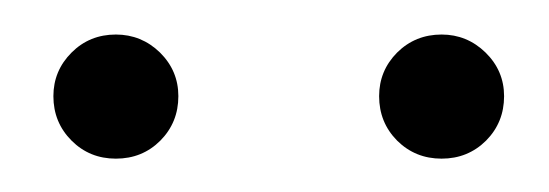

<svg xmlns="http://www.w3.org/2000/svg" viewBox="-20 -645 326 114"><path d="M11.7 -587.9Q11.7 -603 22.5 -613.8Q33.2 -624.5 48.8 -624.5Q64 -624.5 75 -613.8Q85.9 -603 85.9 -587.9Q85.9 -572.3 75.2 -561.5Q64.5 -550.8 48.8 -550.8Q33.2 -550.8 22.5 -561.5Q11.7 -572.3 11.7 -587.9ZM205.1 -587.9Q205.1 -603 215.8 -613.8Q226.6 -624.5 242.2 -624.5Q257.3 -624.5 268.3 -613.8Q279.3 -603 279.3 -587.9Q279.3 -572.3 268.6 -561.5Q257.8 -550.8 242.2 -550.8Q226.6 -550.8 215.8 -561.5Q205.1 -572.3 205.1 -587.9Z"/></svg>

Font: Elstob ExtraLight
Style: Regular
Weight: 200
Designer: Peter S. Baker
Version: Version 1.015